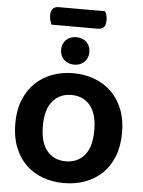

<svg xmlns="http://www.w3.org/2000/svg" viewBox="-65 -1049 829 1116"><g transform="rotate(5 350.0 -491.0)"><path d="M199 -894Q195 -902 190.5 -916Q186 -930 186 -945Q186 -975 198 -987Q210 -999 231 -999H502Q515 -979 515 -948Q515 -918 503 -906Q491 -894 470 -894ZM662 -304Q662 -226 638.5 -166Q615 -106 573 -65.5Q531 -25 474 -4Q417 17 350 17Q283 17 226 -4Q169 -25 127.5 -65.5Q86 -106 62.5 -166Q39 -226 39 -304Q39 -382 63 -441.5Q87 -501 129 -541.5Q171 -582 227.5 -603Q284 -624 350 -624Q416 -624 473 -603Q530 -582 572 -541.5Q614 -501 638 -441.5Q662 -382 662 -304ZM500 -304Q500 -400 459.5 -448.5Q419 -497 350 -497Q282 -497 241 -448.5Q200 -400 200 -304Q200 -207 240.5 -158.5Q281 -110 350 -110Q419 -110 459.5 -158.5Q500 -207 500 -304ZM432 -754Q432 -720 409.5 -697Q387 -674 350 -674Q312 -674 289.5 -697Q267 -720 267 -754Q267 -789 289.5 -811.5Q312 -834 350 -834Q387 -834 409.5 -811.5Q432 -789 432 -754Z"/></g></svg>

Font: Baloo Paaji 2
Style: Bold
Weight: 700
Designer: Shuchita Grover, Noopur Datye and Ek Type
Foundry: Ek Type
Version: Version 1.640;hotconv 1.0.111;makeotfexe 2.5.65597; ttfautoh